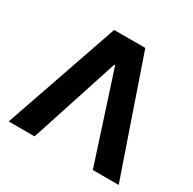

<svg xmlns="http://www.w3.org/2000/svg" viewBox="-159 -893 1066 1058"><g transform="rotate(30 374.0 -363.5)"><path d="M371.1 -561 188.5 0H23.9L274.9 -727.1H473.1L723.6 0H559.1L377 -561Z"/></g></svg>

Font: My Font
Style: Bold
Weight: 500
Designer: Rasmus Andersson
Foundry: rsms
Version: Version 0.001